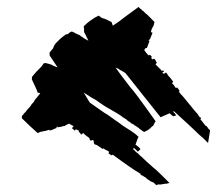

<svg xmlns="http://www.w3.org/2000/svg" viewBox="-20 -535 653 561"><path d="M266.6 -488.3Q256.8 -484.4 241.2 -472.7Q235.4 -468.8 225.6 -459Q224.6 -458 224.6 -455.1Q225.6 -454.1 225.6 -450.2V-441.4Q228.5 -436.5 231.4 -430.7Q233.4 -424.8 236.3 -420.9Q236.3 -418.9 237.3 -418L238.3 -416Q235.4 -418 227.5 -421.9Q226.6 -422.9 222.7 -424.8L220.7 -426.8L216.8 -428.7L213.9 -431.6L210 -433.6Q204.1 -435.5 203.1 -436.5L199.2 -438.5Q199.2 -439.5 197.3 -439.5Q195.3 -439.5 195.3 -440.4Q195.3 -441.4 193.4 -441.4Q191.4 -441.4 191.4 -442.4L190.4 -443.4Q189.5 -443.4 188.5 -442.4Q187.5 -441.4 186.5 -441.4Q183.6 -440.4 181.6 -438.5L178.7 -435.5Q174.8 -435.5 173.8 -434.6L170.9 -433.6L168.9 -431.6Q168 -431.6 167 -430.7L166 -429.7Q158.2 -423.8 154.3 -419.9L144.5 -410.2Q140.6 -406.2 138.7 -402.3Q135.7 -397.5 135.7 -394.5L125 -381.8V-373Q140.6 -349.6 148.4 -337.9L133.8 -343.8Q132.8 -345.7 127.9 -346.7L122.1 -348.6L114.3 -350.6H111.3H108.4Q101.6 -339.8 93.8 -333L88.9 -328.1L85 -324.2Q84 -323.2 82 -320.3L78.1 -316.4L77.1 -314.5L75.2 -312.5L74.2 -311.5Q73.2 -310.5 73.2 -305.7V-302.7Q88.9 -270.5 89.8 -264.6L97.7 -262.7Q96.7 -261.7 86.9 -249Q82 -244.1 79.1 -238.3L78.1 -236.3Q76.2 -234.4 75.2 -233.4Q74.2 -232.4 72.3 -230.5L71.3 -228.5L70.3 -226.6Q69.3 -225.6 67.9 -223.6Q66.4 -221.7 64.5 -219.7Q57.6 -212.9 55.7 -209L49.8 -203.1L48.8 -201.2L44.9 -197.3L43.9 -195.3V-189.5Q66.4 -167 89.8 -146.5H91.8Q93.8 -148.4 97.7 -149.4Q98.6 -150.4 101.6 -150.4Q104.5 -150.4 105.5 -151.4Q115.2 -152.3 118.2 -154.3Q121.1 -154.3 122.1 -155.3Q124 -155.3 125 -156.2V-153.3L133.8 -156.2Q137.7 -158.2 140.6 -159.2Q141.6 -160.2 144.5 -160.2V-162.1L148.4 -166V-162.1L150.4 -163.1Q151.4 -164.1 155.3 -164.1Q159.2 -164.1 160.2 -165Q161.1 -166 162.1 -166L169.9 -167V-168L181.6 -173.8L195.3 -166L191.4 -162.1L190.4 -160.2Q192.4 -158.2 194.3 -157.2L197.3 -154.3L199.2 -153.3L201.2 -157.2Q209 -154.3 210 -153.3V-151.4L210.9 -149.4L214.8 -145.5L216.8 -141.6L218.8 -142.6L222.7 -146.5Q229.5 -139.6 234.4 -136.7L235.4 -135.7Q236.3 -134.8 237.3 -134.8L239.3 -132.8L242.2 -129.9V-126L246.1 -124L250 -126L253.9 -124V-119.1Q253.9 -117.2 254.9 -117.2V-114.3Q260.7 -111.3 262.7 -111.3L280.3 -99.6L282.2 -101.6Q288.1 -96.7 292 -95.7Q297.9 -92.8 298.8 -91.8Q298.8 -89.8 297.9 -88.9Q296.9 -87.9 296.9 -86.9Q304.7 -82 305.7 -81.1L309.6 -83Q363.3 -43 390.6 -27.3V-24.4L394.5 -22.5H395.5L401.4 -18.6L405.3 -16.6L408.2 -13.7L410.2 -11.7Q411.1 -10.7 415 -8.8L416 -7.8Q418 -7.8 418 -6.8Q418 -5.9 418.9 -5.9Q419.9 -5.9 420.9 -4.9Q421.9 -3.9 423.8 -3.9Q424.8 -2.9 425.8 -2.9Q428.7 -2 431.6 1L436.5 5.9L439.5 4.9Q440.4 3.9 443.4 3.9H450.2Q454.1 3.9 455.1 2.9Q460 2.9 460.9 2Q468.8 2 469.7 1Q470.7 0 475.6 0L455.1 -20.5Q448.2 -27.3 442.4 -32.7Q436.5 -38.1 433.6 -41L430.7 -43L413.1 -58.6Q412.1 -59.6 407.2 -64Q402.3 -68.4 398.4 -72.3L394.5 -76.2Q393.6 -77.1 390.6 -79.1Q386.7 -83 381.8 -87.9L379.9 -88.9Q374 -93.8 372.1 -96.7L370.1 -98.6Q369.1 -99.6 368.2 -99.6L371.1 -102.5L372.1 -101.6Q373 -101.6 374 -100.6L376 -98.6L378.9 -95.7L382.8 -91.8L390.6 -99.6L384.8 -105.5L382.8 -107.4L380.9 -108.4L378.9 -110.4Q378.9 -111.3 377 -111.3L376 -112.3Q381.8 -129.9 384.8 -135.7L382.8 -136.7Q380.9 -138.7 378.9 -140.6Q376 -142.6 373 -145.5Q365.2 -150.4 363.3 -152.3Q359.4 -154.3 358.4 -155.3Q338.9 -167 324.2 -178.7Q319.3 -181.6 293.9 -200.2Q289.1 -202.1 271.5 -214.8Q252 -228.5 242.2 -235.4L224.6 -264.6Q251 -247.1 257.8 -244.1Q288.1 -222.7 301.8 -215.8Q316.4 -207 320.3 -205.1Q322.3 -204.1 328.1 -200.2L334 -196.3Q335.9 -195.3 338.9 -192.4Q339.8 -191.4 343.8 -189.5Q347.7 -187.5 348.6 -186.5Q353.5 -181.6 355.5 -180.7Q356.4 -179.7 360.4 -177.7L363.3 -174.8L365.2 -173.8Q366.2 -173.8 367.2 -172.9L371.1 -170.9Q371.1 -169.9 373 -168.9L375 -168Q380.9 -164.1 383.8 -162.1Q387.7 -158.2 396.5 -152.3Q400.4 -149.4 401.4 -149.4L407.2 -152.3Q410.2 -153.3 412.1 -155.3Q413.1 -156.2 414.1 -156.2L416 -158.2L418 -159.2L419.9 -161.1L424.8 -166Q425.8 -166 426.8 -167L427.7 -168L430.7 -173.8Q431.6 -176.8 433.6 -178.7Q434.6 -179.7 434.6 -180.7Q374 -266.6 361.3 -279.3Q322.3 -330.1 317.4 -337.9Q318.4 -336.9 326.2 -334Q332 -329.1 335.9 -328.1Q345.7 -322.3 346.7 -321.3Q423.8 -224.6 449.2 -192.4Q468.8 -201.2 475.6 -204.1Q482.4 -197.3 486.3 -195.3Q494.1 -197.3 495.1 -198.2L492.2 -201.2L491.2 -203.1L486.3 -208Q487.3 -209 487.3 -210.9Q529.3 -172.9 550.8 -152.3Q564.5 -138.7 567.4 -136.7Q569.3 -134.8 571.3 -133.8L575.2 -129.9L581.1 -124L587.9 -117.2Q588.9 -124 593.8 -153.3Q593.8 -154.3 592.8 -155.3L591.8 -156.2L589.8 -158.2L587.9 -160.2Q585.9 -164.1 584 -166L580.1 -168Q569.3 -182.6 565.4 -186.5Q567.4 -188.5 567.4 -189.5Q566.4 -189.5 566.4 -191.4L565.4 -192.4H563.5L562.5 -194.3Q559.6 -197.3 558.6 -200.2Q556.6 -202.1 554.7 -205.1L552.7 -207Q543.9 -216.8 538.1 -224.6L515.6 -252Q508.8 -258.8 502.9 -266.6Q503.9 -269.5 504.9 -269.5Q503.9 -269.5 503.9 -271.5L502.9 -272.5Q501 -274.4 501 -275.4Q498 -278.3 498 -279.3Q497.1 -278.3 493.2 -278.3L487.3 -287.1L482.4 -292L486.3 -295.9Q482.4 -300.8 477.5 -307.6L472.7 -312.5L468.8 -318.4L467.8 -320.3Q466.8 -320.3 466.8 -321.3L464.8 -323.2L459 -319.3L457 -320.3L454.1 -323.2L459 -325.2Q458 -328.1 456.1 -330.1L453.1 -327.1Q451.2 -329.1 450.2 -331.1L446.3 -335L434.6 -346.7L435.5 -348.6L438.5 -351.6Q436.5 -353.5 435.5 -356.4Q434.6 -359.4 432.6 -361.3L430.7 -363.3Q428.7 -363.3 427.7 -362.3L425.8 -361.3L420.9 -366.2Q421.9 -367.2 422.9 -367.2Q423.8 -367.2 423.8 -368.2Q423.8 -369.1 422.9 -370.1L421.9 -371.1L419.9 -373L418 -375L414.1 -373Q407.2 -379.9 401.4 -388.7L405.3 -394.5H409.2L417 -416H414.1L415 -418L417 -419.9H418L425.8 -439.5Q423.8 -439.5 422.9 -440.4Q421.9 -441.4 420.9 -441.4Q421.9 -448.2 425.8 -455.1Q426.8 -456.1 428.7 -460Q429.7 -460.9 429.7 -464.8L431.6 -470.7L423.8 -478.5Q409.2 -494.1 407.2 -494.1L404.3 -497.1L399.4 -502L396.5 -503.9Q394.5 -505.9 392.6 -507.8Q390.6 -508.8 384.8 -514.6Q365.2 -500 340.8 -482.4L327.1 -471.7L315.4 -463.9L309.6 -460L307.6 -465.8Q306.6 -469.7 305.7 -470.7Q304.7 -470.7 303.7 -471.7Q302.7 -472.7 301.8 -472.7Q300.8 -472.7 299.8 -473.6Q298.8 -474.6 297.9 -474.6Q295.9 -474.6 295.9 -475.6L290 -478.5Q288.1 -478.5 287.1 -479.5L285.2 -480.5Q278.3 -481.4 272.5 -486.3Q270.5 -487.3 268.6 -489.3Q267.6 -489.3 266.6 -488.3Z"/></svg>

Font: My Font
Style: x-wing-ships
Weight: 500
Version: Version 0.001